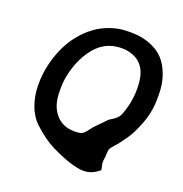

<svg xmlns="http://www.w3.org/2000/svg" viewBox="-140 -825 994 1042"><g transform="rotate(20 357.0 -304.0)"><path d="M185.1 -293V-268.6Q185.1 -186 225.8 -138.9Q266.6 -91.8 331.1 -91.8H338.9Q372.6 -91.8 385.3 -102.8Q397.9 -113.8 409.9 -130.9Q421.9 -147.9 437.3 -162.6Q452.6 -177.2 466.6 -192.4Q480.5 -207.5 485.6 -212.2Q490.7 -216.8 510.3 -229Q529.8 -241.2 539.8 -255.9Q549.8 -270.5 563 -319.8Q576.2 -369.1 576.2 -421.4V-429.7Q576.2 -557.6 489.3 -591.8Q459 -603.5 430.2 -604H421.9Q318.4 -604 255.4 -512.2Q221.2 -462.9 203.1 -402.6Q185.1 -342.3 185.1 -293ZM697.3 -437V-411.1Q697.3 -337.4 670.7 -266.4Q644 -195.3 614.5 -155.3Q585 -115.2 583 -112.3L567.4 -94.7Q551.8 -77.1 546.1 -67.6Q540.5 -58.1 540.5 -27.3L539.1 -12.2Q536.6 1.5 536.6 12Q536.6 22.5 541.3 40Q545.9 57.6 543.7 57.6Q541.5 57.6 538.6 60.5Q535.6 63.5 526.4 69.8Q492.7 92.8 455.6 92.8Q388.2 92.8 263.2 31.7Q203.6 2.4 140.1 -57.1Q104 -91.3 84.2 -146Q64.5 -200.7 64.5 -258.8V-272Q64.5 -352.5 93.8 -437Q123 -521.5 175.8 -582Q228.5 -642.6 292.7 -671.9Q356.9 -701.2 421.4 -701.2H448.2Q502 -701.2 551.5 -682.1Q601.1 -663.1 631.3 -630.1Q661.6 -597.2 679.4 -546.9Q697.3 -496.6 697.3 -437Z"/></g></svg>

Font: Averia Sans Libre
Style: Bold Italic
Weight: 700
Italic angle: -6.90001°
Version: Version 1.002